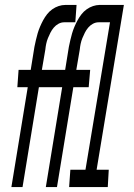

<svg xmlns="http://www.w3.org/2000/svg" viewBox="-20 -755 540 775"><path d="M26 0 92 -403H50L55 -473H104L119 -566Q122 -580 125 -593.5Q128 -607 132 -620.5Q136 -634 141.5 -647Q147 -660 154 -673Q161 -686 170 -697.5Q179 -709 191 -717.5Q203 -726 216.5 -730.5Q230 -735 243 -735H289L284 -665H239Q227 -665 216 -659Q205 -653 197 -643.5Q189 -634 183.5 -623Q178 -612 173.5 -601Q169 -590 166.5 -578Q164 -566 163 -555L149 -473H242L237 -403H137L71 0ZM165 0 231 -403H189L194 -473H243L258 -566Q261 -580 264 -593.5Q267 -607 271 -620.5Q275 -634 280.5 -647Q286 -660 293 -673Q300 -686 309 -697.5Q318 -709 330 -717.5Q342 -726 355.5 -730.5Q369 -735 382 -735H428L423 -665H378Q366 -665 355 -659Q344 -653 336 -643.5Q328 -634 322.5 -623Q317 -612 312.5 -601Q308 -590 305.5 -578Q303 -566 302 -555L288 -473H344L338 -403H276L210 0ZM259 0 264 -70H325L424 -665H374L379 -735H480L370 -70H419L415 0Z"/></svg>

Font: Iosevka Term Curly Oblique
Style: Regular
Weight: 400
Italic angle: -9°
Designer: Belleve Invis
Foundry: Belleve Invis
Version: Version 32.3.0